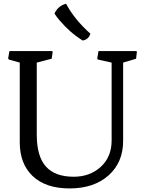

<svg xmlns="http://www.w3.org/2000/svg" viewBox="-20 -1006 788 1043"><path d="M87.4 -666 27.8 -682.6 24.4 -689 31.2 -728.5H263.7L266.1 -724.1L260.7 -687L179.7 -666V-273.4Q179.7 -157.2 229.2 -101.6Q278.8 -45.9 380.4 -45.9Q466.8 -45.9 525.4 -97.7Q586.4 -151.9 586.4 -243.7V-666L511.7 -682.6L508.3 -689L515.1 -728.5H721.2L723.6 -724.1L719.2 -687L648.9 -666V-240.2Q648.9 -124.5 570.3 -53.7Q490.2 17.6 357.9 17.6Q227.5 17.6 156.7 -50.3Q87.4 -116.7 87.4 -232.4ZM338.9 -985.8Q384.3 -900.4 471.2 -822.8Q464.4 -804.2 454.3 -796.4Q444.3 -788.6 429.7 -785.6Q360.8 -828.1 305.2 -893.6Q288.1 -913.1 275.9 -932.1Q294.4 -973.6 338.9 -985.8Z"/></svg>

Font: Trykker
Style: Regular
Weight: 400
Designer: Magnus Gaarde
Foundry: Magnus Gaarde
Version: Version 1.001